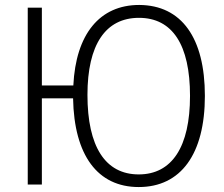

<svg xmlns="http://www.w3.org/2000/svg" viewBox="-20 -745 905 775"><path d="M540 10C710 10 807 -123 807 -358C807 -592 713 -724 542 -725C382 -725 286 -607 276 -400H149V-714H92V0H149V-348H275C279 -118 374 10 540 10ZM540 -41C405 -41 333 -153 333 -362C333 -565 406 -673 541 -673C676 -673 747 -564 747 -358C747 -152 674 -41 540 -41Z"/></svg>

Font: Noto Sans SemiCondensed Light
Style: Regular
Weight: 300
Width: 4
Designer: Monotype Design Team
Foundry: Monotype Imaging Inc.
Version: Version 2.013